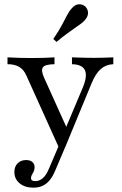

<svg xmlns="http://www.w3.org/2000/svg" viewBox="-20 -685 575 903"><path d="M256.5 8.1 104 -329.8Q91.9 -357.3 70.6 -370.2Q49.2 -383.1 15.3 -383.1V-415.3Q46.8 -413.7 72.6 -412.9Q98.4 -412.1 125 -412.1Q158.1 -412.1 186.3 -412.9Q214.5 -413.7 236.3 -415.3V-383.1Q191.9 -382.3 181.9 -368.5Q171.8 -354.8 187.1 -320.2L298.4 -73.4L283.9 -70.2L370.2 -275Q384.7 -310.5 383.9 -334.3Q383.1 -358.1 366.9 -370.2Q350.8 -382.3 318.5 -383.1V-415.3Q340.3 -414.5 356.5 -414.1Q372.6 -413.7 387.9 -413.3Q403.2 -412.9 422.6 -412.9Q447.6 -412.9 471.4 -413.7Q495.2 -414.5 512.9 -415.3V-383.1Q478.2 -381.5 454 -360.5Q429.8 -339.5 410.5 -292.7L286.3 8.1ZM137.1 197.6Q96.8 197.6 72.2 177Q47.6 156.5 47.6 124.2Q47.6 98.4 62.9 83.1Q78.2 67.7 103.2 67.7Q121.8 67.7 132.3 77Q142.7 86.3 142.7 101.6Q142.7 112.9 138.7 121.4Q134.7 129.8 130.2 137.1Q125.8 144.4 125.8 152.4Q125.8 166.9 145.2 166.9Q165.3 166.9 181 153.2Q196.8 139.5 208.9 111.3L261.3 -11.3L287.1 5.6L239.5 117.7Q228.2 145.2 213.3 162.9Q198.4 180.6 179.8 189.1Q161.3 197.6 137.1 197.6ZM246 -487.9 230.6 -501.6Q256.5 -539.5 271 -566.9Q285.5 -594.4 295.6 -613.7Q305.6 -633.1 317.7 -646Q333.9 -664.5 351.2 -664.9Q368.5 -665.3 380.6 -654.8Q392.7 -643.5 394 -626.2Q395.2 -608.9 379.8 -591.1Q371 -580.6 358.5 -571.8Q346 -562.9 329.8 -551.6Q313.7 -540.3 293.1 -525.4Q272.6 -510.5 246 -487.9Z"/></svg>

Font: Playfair 12pt Light
Style: Regular
Weight: 300
Designer: Claus Eggers Sørensen
Foundry: Claus Eggers Sørensen
Version: Version 2.000;gftools[0.9.28]